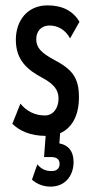

<svg xmlns="http://www.w3.org/2000/svg" viewBox="-20 -496 353 715"><path d="M168 199C224 199 254 157 254 107C254 68 235 44 201 38L204 0C247 -19 274 -64 274 -134C274 -208 248 -238 182 -273C134 -299 115 -318 115 -350C115 -379 133 -401 164 -401C195 -401 223 -386 241 -353L276 -415C252 -455 213 -476 157 -476C81 -476 39 -418 39 -348C39 -271 83 -235 140 -205C184 -181 198 -158 198 -129C198 -93 178 -66 147 -66C110 -66 79 -82 56 -110L26 -35C53 -8 95 10 150 10L144 89H172C191 89 202 98 202 114C202 132 190 141 173 141C151 141 135 135 119 116L99 173C119 191 144 199 168 199Z"/></svg>

Font: Inconsolata ExtraCondensed
Style: Bold
Weight: 700
Width: 2
Monospace: yes
Designer: Raph Levien, Cyreal, Brenton Simpson
Foundry: Raph Levien, Cyreal, Google
Version: Version 3.100